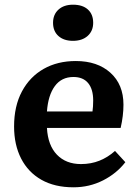

<svg xmlns="http://www.w3.org/2000/svg" viewBox="-20 -784 587 818"><path d="M293 14Q213 14 156.5 -18Q100 -50 70 -108.5Q40 -167 40 -245Q40 -332 73.5 -394.5Q107 -457 166 -490.5Q225 -524 303 -524Q395 -524 450.5 -474Q506 -424 506 -338Q506 -291 494 -239H180Q184 -165 222.5 -125Q261 -85 325 -85Q368 -85 404 -99.5Q440 -114 470 -141L514 -93Q477 -45 419 -15.5Q361 14 293 14ZM180 -309H374Q377 -330 377 -356Q377 -404 355.5 -430Q334 -456 293 -456Q242 -456 213.5 -417Q185 -378 180 -309ZM291 -610Q252 -610 229 -630.5Q206 -651 206 -687Q206 -722 229 -743Q252 -764 291 -764Q332 -764 354.5 -743.5Q377 -723 377 -687Q377 -652 353.5 -631Q330 -610 291 -610Z"/></svg>

Font: Literata SemiBold
Style: Regular
Weight: 600
Designer: Latin by Veronika Burian and Jose Scaglione. Greek by Irene Vlachou. Cyrillic by Vera Evstafieva.
Foundry: TypeTogether
Version: Version 3.103; ttfautohint (v1.8.4.7-5d5b);gftools[0.9.29]